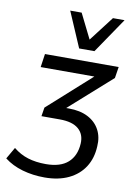

<svg xmlns="http://www.w3.org/2000/svg" viewBox="-136 -820 767 1075"><g transform="rotate(10 247.5 -282.5)"><path d="M194 190Q127 190 68 173Q9 156 -35 122L3 56Q41 87 86 101Q131 115 188 115Q271 115 314 76.5Q357 38 361 -32Q364 -85 329 -115Q294 -145 222 -145H118L126 -195L399 -440L396 -415H66L77 -491H496L486 -427L223 -193L203 -214H262Q326 -214 370.5 -191Q415 -168 437 -127Q459 -86 455 -33Q452 35 420 85Q388 135 330.5 162.5Q273 190 194 190ZM260 -555 174 -755H239L309 -614L417 -755H483L347 -555Z"/></g></svg>

Font: Nunito Sans 10pt Medium
Style: Italic
Weight: 500
Italic angle: -9°
Designer: Vernon Adams
Foundry: Vernon Adams
Version: Version 3.101;gftools[0.9.27]